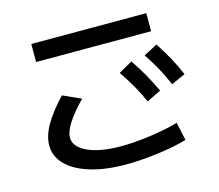

<svg xmlns="http://www.w3.org/2000/svg" viewBox="-104 -841 1146 1003"><g transform="rotate(-15 469.0 -340.0)"><path d="M96.7 -170.9Q96.7 -220.7 128.9 -278.3Q161.1 -335.9 228.5 -407.2L326.2 -363.3Q211.9 -246.1 211.9 -182.6Q211.9 -149.4 242.4 -123.8Q272.9 -98.1 329.1 -84.2Q385.3 -70.3 459 -70.3Q530.3 -70.3 618.2 -82.5Q706.1 -94.7 770.5 -113.3L792 -15.6Q729 3.4 634.3 15.9Q539.6 28.3 459 28.3Q350.6 28.3 268.6 3.7Q186.5 -21 141.6 -66.2Q96.7 -111.3 96.7 -170.9ZM143.6 -708H765.6V-610.4H143.6ZM550.8 -442.4 625 -484.4Q656.2 -439 681.2 -394.8Q706.1 -350.6 730.5 -298.8L653.3 -260.7Q632.8 -308.1 607.9 -351.6Q583 -395 550.8 -442.4ZM700.2 -497.1 774.4 -536.1Q806.2 -487.3 830.8 -442.4Q855.5 -397.5 876 -348.6L799.8 -314.5Q779.3 -362.8 755.4 -407Q731.4 -451.2 700.2 -497.1Z"/></g></svg>

Font: Pretendard SemiBold
Style: Regular
Weight: 600
Designer: Base glyphs from Inter by Rasmus Andersson; Hangeul glyphs from Noto Sans CJK(Source Han Sans) by Jang Soo-young and Kan
Foundry: Kil Hyung-jin
Version: Version 1.309